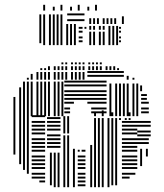

<svg xmlns="http://www.w3.org/2000/svg" viewBox="-20 -780 682 800"><path d="M44 -136H36V-296H44ZM68 -96H60V-296H68ZM84 -72H76V-296H84ZM100 -56H92V-296H100ZM168 -20H144V-28H168ZM168 -36H112V-44H168ZM168 -52H112V-60H168ZM168 -76H112V-84H168ZM168 -92H112V-100H168ZM168 -108H112V-116H168ZM168 -124H112V-132H168ZM168 -148H112V-156H168ZM168 -164H112V-172H168ZM168 -180H112V-188H168ZM168 -196H112V-204H168ZM168 -220H112V-228H168ZM168 -236H112V-244H168ZM168 -252H112V-260H168ZM168 -268H112V-276H168ZM168 -292H112V-300H168ZM196 -8H188V-144H196ZM212 0H204V-144H212ZM228 0H220V-144H228ZM232 -164H176V-172H232ZM232 -180H176V-188H232ZM232 -196H176V-204H232ZM232 -212H176V-220H232ZM232 -236H176V-244H232ZM232 -252H176V-260H232ZM232 -268H176V-276H232ZM232 -284H176V-292H232ZM252 0H244V-216H252ZM268 0H260V-216H268ZM292 0H284V-160H292ZM336 -4H304V-12H336ZM336 -20H304V-28H336ZM336 -36H304V-44H336ZM336 -52H304V-60H336ZM336 -76H304V-84H336ZM336 -92H304V-100H336ZM336 -108H304V-116H336ZM336 -124H304V-132H336ZM312 -148H304V-156H312ZM336 -148H320V-156H336ZM252 -224H244V-296H252ZM268 -224H260V-296H268ZM364 0H356V-176H364ZM380 0H372V-280H380ZM396 0H388V-280H396ZM412 0H404V-280H412ZM436 0H428V-280H436ZM452 -8H444V-280H452ZM468 -8H460V-280H468ZM520 -36H488V-44H520ZM544 -52H488V-60H544ZM552 -76H488V-84H552ZM552 -92H488V-100H552ZM552 -108H488V-116H552ZM552 -124H488V-132H552ZM552 -148H488V-156H552ZM552 -164H488V-172H552ZM552 -180H488V-188H552ZM552 -196H488V-204H552ZM552 -220H488V-228H552ZM552 -236H488V-244H552ZM552 -252H488V-260H552ZM552 -268H488V-276H552ZM572 -88H564V-160H572ZM596 -128H588V-160H596ZM600 -180H552V-188H600ZM600 -196H552V-204H600ZM608 -212H552V-220H608ZM608 -228H552V-236H608ZM608 -252H552V-260H608ZM608 -268H552V-276H608ZM380 -280H372V-288H380ZM396 -280H388V-288H396ZM412 -280H404V-288H412ZM436 -280H428V-288H436ZM452 -280H444V-288H452ZM468 -280H460V-288H468ZM484 -280H476V-288H484ZM508 -280H500V-288H508ZM524 -280H516V-288H524ZM380 -296H372V-312H380ZM412 -296H404V-320H412ZM452 -296H444V-312H452ZM484 -296H476V-320H484ZM524 -296H516V-312H524ZM556 -296H548V-320H556ZM44 -296H36V-376H44ZM68 -296H60V-416H68ZM84 -296H76V-440H84ZM100 -296H92V-440H100ZM116 -296H108V-440H116ZM140 -296H132V-440H140ZM156 -296H148V-440H156ZM172 -296H164V-440H172ZM188 -296H180V-440H188ZM212 -296H204V-440H212ZM228 -296H220V-440H228ZM244 -296H236V-440H244ZM272 -308H248V-316H272ZM424 -308H360V-316H424ZM272 -324H248V-332H272ZM424 -324H360V-332H424ZM288 -348H248V-356H288ZM424 -348H344V-356H424ZM424 -364H248V-372H424ZM424 -380H248V-388H424ZM424 -396H248V-404H424ZM424 -420H248V-428H424ZM424 -436H248V-444H424ZM444 -296H436V-400H444ZM468 -296H460V-400H468ZM484 -296H476V-400H484ZM500 -296H492V-400H500ZM516 -296H508V-400H516ZM540 -296H532V-400H540ZM556 -296H548V-400H556ZM600 -308H568V-316H600ZM600 -324H568V-332H600ZM600 -348H568V-356H600ZM592 -364H568V-372H592ZM592 -380H568V-388H592ZM444 -400H436V-432H444ZM468 -400H460V-432H468ZM484 -400H476V-432H484ZM500 -400H492V-432H500ZM516 -400H508V-432H516ZM540 -400H532V-432H540ZM556 -400H548V-432H556ZM572 -400H564V-424H572ZM100 -448H92V-456H100ZM116 -448H108V-472H116ZM140 -448H132V-480H140ZM156 -448H148V-480H156ZM172 -448H164V-480H172ZM188 -448H180V-480H188ZM212 -448H204V-480H212ZM228 -448H220V-480H228ZM244 -448H236V-480H244ZM260 -448H252V-480H260ZM284 -448H276V-480H284ZM300 -448H292V-480H300ZM316 -448H308V-480H316ZM332 -448H324V-480H332ZM496 -460H344V-468H496ZM496 -476H344V-484H496ZM516 -448H508V-464H516ZM540 -448H532V-456H540ZM156 -488H148V-496H156ZM172 -488H164V-496H172ZM188 -488H180V-504H188ZM212 -488H204V-504H212ZM228 -488H220V-504H228ZM244 -488H236V-504H244ZM260 -488H252V-504H260ZM284 -488H276V-504H284ZM300 -488H292V-504H300ZM316 -488H308V-504H316ZM332 -488H324V-504H332ZM356 -488H348V-504H356ZM372 -488H364V-504H372ZM388 -488H380V-504H388ZM404 -488H396V-504H404ZM428 -488H420V-504H428ZM444 -488H436V-504H444ZM460 -488H452V-504H460ZM476 -488H468V-496H476ZM244 -512H236V-520H244ZM260 -512H252V-520H260ZM284 -512H276V-520H284ZM300 -512H292V-520H300ZM316 -512H308V-520H316ZM332 -512H324V-520H332ZM356 -512H348V-520H356ZM372 -512H364V-520H372ZM388 -512H380V-520H388ZM404 -512H396V-520H404ZM152 -600H144V-680H152ZM168 -592H160V-680H168ZM192 -592H184V-680H192ZM208 -592H200V-680H208ZM224 -592H216V-680H224ZM240 -592H232V-680H240ZM264 -592H256V-680H264ZM280 -592H272V-680H280ZM296 -592H288V-680H296ZM324 -604H308V-612H324ZM324 -620H308V-628H324ZM324 -644H308V-652H324ZM324 -660H308V-668H324ZM340 -660H332V-668H340ZM360 -592H352V-648H360ZM376 -592H368V-648H376ZM400 -592H392V-648H400ZM416 -592H408V-648H416ZM360 -656H352V-672H360ZM376 -656H368V-672H376ZM400 -656H392V-672H400ZM416 -656H408V-672H416ZM440 -592H432V-672H440ZM456 -592H448V-672H456ZM472 -592H464V-672H472ZM484 -604H476V-612H484ZM484 -620H476V-628H484ZM484 -644H476V-652H484ZM484 -660H476V-668H484ZM152 -680H144V-720H152ZM168 -680H160V-720H168ZM192 -680H184V-720H192ZM208 -680H200V-720H208ZM224 -680H216V-720H224ZM240 -680H232V-720H240ZM332 -692H260V-700H332ZM332 -716H260V-724H332ZM360 -680H352V-704H360ZM376 -680H368V-704H376ZM392 -680H384V-704H392ZM416 -680H408V-704H416ZM432 -680H424V-704H432ZM448 -680H440V-704H448ZM464 -680H456V-704H464ZM496 -680H488V-712H496ZM168 -736H160V-760H168ZM208 -736H200V-752H208ZM240 -736H232V-760H240ZM280 -736H272V-752H280ZM312 -736H304V-760H312ZM352 -736H344V-752H352ZM384 -736H376V-760H384Z"/></svg>

Font: Rubik Lines
Style: Regular
Weight: 400
Designer: Hubert and Fischer, NaN
Foundry: Hubert and Fischer, NaN
Version: Version 2.201